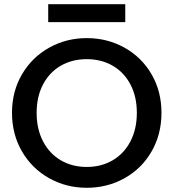

<svg xmlns="http://www.w3.org/2000/svg" viewBox="-20 -885 824 912"><path d="M37 -349Q37 -451 84.5 -532Q132 -613 213.5 -658.5Q295 -704 392 -704Q490 -704 571.5 -658.5Q653 -613 700 -532Q747 -451 747 -349Q747 -247 700 -165.5Q653 -84 571.5 -38.5Q490 7 392 7Q295 7 213.5 -38.5Q132 -84 84.5 -165.5Q37 -247 37 -349ZM630 -349Q630 -426 599.5 -484Q569 -542 515 -573Q461 -604 392 -604Q323 -604 269 -573Q215 -542 184.5 -484Q154 -426 154 -349Q154 -272 184.5 -213.5Q215 -155 269 -123.5Q323 -92 392 -92Q461 -92 515 -123.5Q569 -155 599.5 -213.5Q630 -272 630 -349ZM575 -865V-780H209V-865Z"/></svg>

Font: Poppins Medium A&M
Style: Regular
Weight: 500
Designer: Ninad Kale (Devanagari), Jonny Pinhorn (Latin)
Foundry: Indian Type Foundry
Version: 4.004